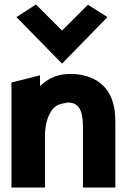

<svg xmlns="http://www.w3.org/2000/svg" viewBox="-20 -824 569 854"><path d="M53 -748 256 -541 458 -748 371 -803 256 -688 140 -804ZM493 10V-270C493 -283 493 -296 492 -309C486 -423 420 -489 305 -495C294 -495 282 -495 270 -494C223 -490 188 -469 158 -441V-489L31 -457V10H180V-216C180 -263 189 -298 204 -323C216 -347 236 -361 267 -365C271 -366 276 -368 281 -368C329 -368 349 -336 349 -260V10Z"/></svg>

Font: Bluebird
Style: SfBdNrw
Weight: 700
Designer: Jasper
Foundry: Cannot Into Space Fonts
Version: Version 0.98